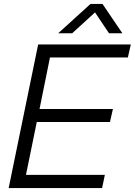

<svg xmlns="http://www.w3.org/2000/svg" viewBox="-20 -956 685 976"><path d="M645 -730 630 -664H234L181 -402H554L539 -336H167L112 -67H513L499 0H24L174 -730ZM276 -787 440 -936H501L602 -787H534L463 -893L347 -787Z"/></svg>

Font: Nacelle Light
Style: Italic
Weight: 300
Italic angle: -12°
Designer: Sora Sagano
Foundry: Sora Sagano
Version: Version 1.000;FEAKit 1.0